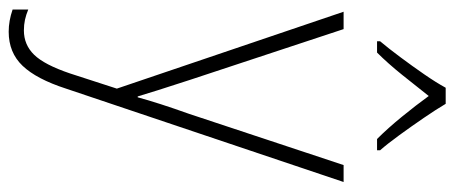

<svg xmlns="http://www.w3.org/2000/svg" viewBox="-322 -482 1046 442"><g transform="rotate(90 201.0 -261.0)"><path d="M7 -529H47L164 -175Q179 -129 187.5 -102Q196 -75 202 -55H204Q217 -103 242 -173L360 -529H399L184 110Q162 178 131.5 210Q101 242 53 242Q28 242 2 233V197Q14 202 25.5 204.5Q37 207 50 207Q83 207 106 183.5Q129 160 149 101L184 -7ZM219 -764Q232 -742 251.5 -713.5Q271 -685 291 -657.5Q311 -630 326 -613V-606H300Q275 -631 248.5 -663.5Q222 -696 201 -725Q179 -697 152.5 -664Q126 -631 101 -606H75V-613Q91 -632 111.5 -659.5Q132 -687 151 -714.5Q170 -742 182 -764Z"/></g></svg>

Font: Noto Sans Hebrew SemiCondensed ExtraLight
Style: Regular
Weight: 200
Width: 4
Designer: Monotype Design Team
Foundry: Monotype Imaging Inc.
Version: Version 2.004; ttfautohint (v1.8.4.7-5d5b)